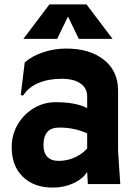

<svg xmlns="http://www.w3.org/2000/svg" viewBox="-20 -834 613 870"><path d="M232 -371Q324 -371 375 -344V-397Q375 -435 344.5 -456Q314 -477 259 -477Q200 -477 154.5 -458Q109 -439 85 -401L74 -403L92 -551Q126 -581 176.5 -597.5Q227 -614 279 -614Q387 -614 451 -563Q515 -512 515 -424V-149L525 0H378L375 -55Q355 -23 312.5 -3.5Q270 16 219 16Q134 16 83.5 -33Q33 -82 33 -167Q33 -224 60.5 -270.5Q88 -317 133.5 -344Q179 -371 232 -371ZM246 -105Q283 -105 316.5 -119.5Q350 -134 375 -161V-229Q319 -256 249 -256Q212 -256 194.5 -236Q177 -216 177 -176Q177 -142 194.5 -123.5Q212 -105 246 -105ZM337 -658 288 -759 239 -658H86L204 -814H372L490 -658Z"/></svg>

Font: Farro
Style: Bold
Weight: 700
Designer: Aceler Chua
Foundry: Grayscale Limited
Version: Version 1.101